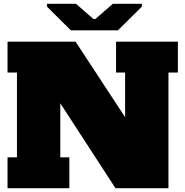

<svg xmlns="http://www.w3.org/2000/svg" viewBox="-20 -999 982 1019"><path d="M596 -778H924V-614H874V0H593L300 -451V-164H348V0H20V-164H70V-614H20V-778H381L644 -377V-614H596ZM356 -838 229 -964V-979H383L476 -898H486L579 -979H733V-964L606 -838Z"/></svg>

Font: Alfa Slab One
Style: Regular
Weight: 400
Designer: JM Sole
Foundry: JM Sole
Version: Version 2.000